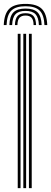

<svg xmlns="http://www.w3.org/2000/svg" viewBox="-40 -975 265 995"><path d="M109.9 0V-800H124.4V0ZM51.9 0V-800H66.4V0ZM80.9 0V-800H95.4V0ZM92.2 -954.8Q150.2 -954.8 176.4 -929.3Q202.5 -903.7 204.9 -845.1H190.4Q188.4 -897.4 165.6 -920Q142.7 -942.7 92.2 -942.7Q41.6 -942.7 18.8 -920Q-4.1 -897.4 -6 -845.1H-20.5Q-18.2 -903.7 7.9 -929.3Q34.1 -954.8 92.2 -954.8ZM92.2 -930.6Q135.2 -930.6 154.7 -910.8Q174.3 -890.9 175.9 -845.1H161.5Q160.1 -884.3 144 -901.4Q127.9 -918.5 92.2 -918.5Q56.5 -918.5 40.4 -901.4Q24.3 -884.3 22.9 -845.1H8.5Q10.1 -890.9 29.5 -910.8Q48.9 -930.6 92.2 -930.6ZM92.2 -906.5Q120.6 -906.5 133.2 -892.3Q145.8 -878.1 147 -845.1H134.1Q134 -871.4 123.8 -882.9Q113.6 -894.4 92.2 -894.4Q71.1 -894.4 60.9 -882.9Q50.7 -871.4 50.3 -845.1H37.4Q38.4 -878.1 51.2 -892.3Q64 -906.5 92.2 -906.5Z"/></svg>

Font: Big Shoulders Inline Display SC Thin
Style: Regular
Weight: 100
Designer: Patric King
Foundry: XO Type Co
Version: Version 2.002